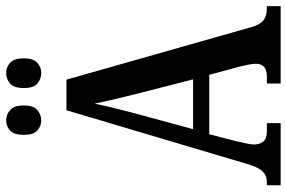

<svg xmlns="http://www.w3.org/2000/svg" viewBox="-178 -778 955 640"><g transform="rotate(-90 300.0 -457.5)"><path d="M3 0V-46H14Q35 -46 49.5 -60.5Q64 -75 77 -122L253 -714H355L530 -98Q538 -69 552.5 -57.5Q567 -46 592 -46H600V0H342V-46H366Q408 -46 408 -83Q408 -94 404.5 -110Q401 -126 398 -139L371 -238H173L150 -149Q148 -137 143.5 -119.5Q139 -102 139 -88Q139 -69 149 -57.5Q159 -46 182 -46H210V0ZM190 -292H356L307 -483Q297 -523 289 -557Q281 -591 275 -620Q269 -591 261 -558Q253 -525 244 -491ZM378 -798Q357 -798 342 -811Q327 -824 327 -856Q327 -889 342 -902Q357 -915 378 -915Q396 -915 411 -902Q426 -889 426 -856Q426 -824 411 -811Q396 -798 378 -798ZM219 -798Q200 -798 185.5 -811Q171 -824 171 -856Q171 -889 185.5 -902Q200 -915 219 -915Q238 -915 253.5 -902Q269 -889 269 -856Q269 -824 253.5 -811Q238 -798 219 -798Z"/></g></svg>

Font: Noto Serif ExtraCondensed SemiBold
Style: Regular
Weight: 600
Width: 2
Designer: Monotype Design Team
Foundry: Monotype Imaging Inc.
Version: Version 2.015; ttfautohint (v1.8.4.7-5d5b)